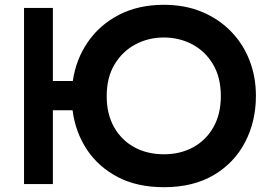

<svg xmlns="http://www.w3.org/2000/svg" viewBox="-20 -766 1113 799"><path d="M662 13Q551 13 470.5 -29Q390 -71 342 -143Q294 -215 282 -307H200V0H80V-733H200V-429H283Q296 -519 345.5 -591Q395 -663 475.5 -704.5Q556 -746 662 -746Q750 -746 820.5 -716.5Q891 -687 941.5 -635Q992 -583 1018.5 -514.5Q1045 -446 1045 -367Q1045 -261 1000 -174.5Q955 -88 869.5 -37.5Q784 13 662 13ZM662 -610Q598 -610 544 -581.5Q490 -553 457 -498.5Q424 -444 424 -366Q424 -291 455 -236.5Q486 -182 539.5 -153Q593 -124 662 -124Q730 -124 783.5 -153Q837 -182 868 -236.5Q899 -291 899 -366Q899 -444 866.5 -498.5Q834 -553 780 -581.5Q726 -610 662 -610Z"/></svg>

Font: Kreadon
Style: Bold
Weight: 700
Designer: Reiya WATANABE
Foundry: StudioGnu
Version: Version 1.003; ttfautohint (v1.8.4.7-5d5b);gftools[0.9.32]